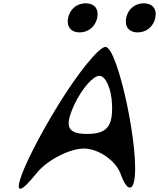

<svg xmlns="http://www.w3.org/2000/svg" viewBox="-20 -1132 966 1167"><path d="M202 -79C265 -158 402 -229 490 -229C578 -229 684 -156 713 -75C744 13 779 35 794 -26C835 -194 697 -847 621 -847C582 -847 453 -688 334 -494C91 -97 7 165 202 -79ZM431 -494C476 -591 545 -671 584 -671C623 -671 658 -591 661 -494C666 -362 628 -318 509 -318C390 -318 370 -362 431 -494ZM747 -1024C736 -971 764 -935 817 -935C870 -935 913 -971 924 -1024C935 -1077 907 -1112 854 -1112C801 -1112 758 -1077 747 -1024ZM394 -1024C383 -971 411 -935 464 -935C517 -935 560 -971 571 -1024C582 -1077 554 -1112 501 -1112C448 -1112 405 -1077 394 -1024Z"/></svg>

Font: Venom Sans
Style: Obl
Weight: 400
Version: Version 1.001